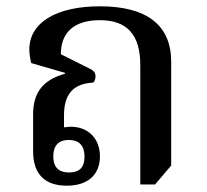

<svg xmlns="http://www.w3.org/2000/svg" viewBox="-20 -579 656 609"><path d="M297 -559C158 -559 73 -507 73 -422C73 -410 75 -396 79 -379L186 -348V-345C117 -326 85 -286 85 -216V-99C85 -27 122 10 192 10C261 10 297 -27 297 -83C297 -141 258 -177 205 -177C198 -177 190 -176 183 -175V-213C183 -280 212 -314 276 -317C280 -321 283 -329 283 -337C283 -347 278 -355 265 -361L173 -407C173 -477 216 -515 297 -515C383 -515 425 -469 425 -372V6H472L523 -54V-383C523 -499 446 -559 297 -559ZM248 -82C248 -51 235 -32 199 -32C163 -32 149 -52 149 -83C149 -114 163 -135 198 -135C234 -135 248 -114 248 -82Z"/></svg>

Font: Noto Serif Thai Medium
Style: Regular
Weight: 500
Designer: Monotype Design Team
Foundry: Monotype Imaging Inc.
Version: Version 1.901;PS 001.901;hotconv 1.0.88;makeotf.lib2.5.64775